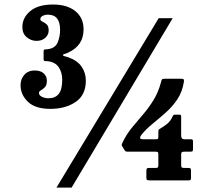

<svg xmlns="http://www.w3.org/2000/svg" viewBox="-20 -783 991 850"><path d="M71 -405.5Q71 -433.5 88 -452.2Q105 -471 133.5 -471Q159.5 -471 173.5 -458.2Q187.5 -445.5 187.5 -425.5Q187.5 -406 178.8 -397Q170 -388 161.2 -383.2Q152.5 -378.5 152.5 -371.5Q152.5 -361 165.5 -354.5Q178.5 -348 194.5 -348Q224.5 -348 240 -367.2Q255.5 -386.5 255.5 -430Q255.5 -462 240.2 -485Q225 -508 191.5 -512Q182.5 -513 177.8 -512.8Q173 -512.5 173 -523.5V-553.5Q173 -563.5 177.2 -563.8Q181.5 -564 189.5 -565Q223.5 -568.5 234.8 -594.2Q246 -620 246 -651Q246 -718 192.5 -718Q178.5 -718 168.5 -712.5Q158.5 -707 158.5 -698Q158.5 -691.5 167.8 -687.5Q177 -683.5 186.2 -675.5Q195.5 -667.5 195.5 -648Q195.5 -629.5 180.8 -615.8Q166 -602 141.5 -602Q118 -602 98.5 -618Q79 -634 79 -663.5Q79 -704.5 113.8 -733.8Q148.5 -763 215 -763Q277.5 -763 313.8 -733.5Q350 -704 350 -653Q350 -581.5 282.5 -550.5Q272 -545.5 265.5 -544Q259 -542.5 259 -539Q259 -535.5 264.8 -534.5Q270.5 -533.5 282 -529.5Q322 -515.5 341 -488.2Q360 -461 360 -425.5Q360 -362.5 315 -331.8Q270 -301 203 -301Q136 -301 103.5 -332.5Q71 -364 71 -405.5ZM682.5 -702.5H744.5L297 47.5H230ZM825.5 -27.5V5.5Q825.5 12 823.2 13.8Q821 15.5 814 15.5H642.5Q633.5 15.5 630.8 13.5Q628 11.5 628 2V-27Q628 -34.5 630.2 -37Q632.5 -39.5 640 -39.5H668.5Q677 -39.5 679 -42Q681 -44.5 681 -53V-97Q681 -107.5 679 -109.5Q677 -111.5 666.5 -111.5H546.5Q537.5 -111.5 535.2 -113.5Q533 -115.5 530 -120.5L521 -135.5Q518 -140 518.8 -142.8Q519.5 -145.5 522 -151Q539 -187 563.2 -216.8Q587.5 -246.5 612.8 -275.8Q638 -305 659.2 -339.2Q680.5 -373.5 692.5 -418Q694.5 -427 696.8 -430.8Q699 -434.5 710.5 -434.5H778.5Q789.5 -434.5 792.5 -432.2Q795.5 -430 794 -420Q787 -376 765 -343.2Q743 -310.5 714 -284.8Q685 -259 656 -235.5Q627 -212 606.5 -186.5Q600.5 -179.5 600 -173Q599.5 -166.5 615.5 -166.5H671Q678 -166.5 679.5 -168.8Q681 -171 681 -178.5V-198.5Q681 -208 683.5 -210Q686 -212 692 -215.5Q706 -223.5 720.5 -235.2Q735 -247 743.5 -266.5Q745.5 -271 747.5 -273.2Q749.5 -275.5 756 -275.5H771Q777.5 -275.5 779.8 -274Q782 -272.5 782 -266V-183Q782 -166.5 795.5 -166.5H824Q831 -166.5 832.8 -164.2Q834.5 -162 834.5 -155.5V-126.5Q834.5 -117 832.8 -114.2Q831 -111.5 821.5 -111.5H796.5Q788 -111.5 785 -109.2Q782 -107 782 -98V-54Q782 -44.5 784.2 -42Q786.5 -39.5 796 -39.5H813Q821 -39.5 823.2 -37.5Q825.5 -35.5 825.5 -27.5Z"/></svg>

Font: Besley* Narrow Heavy
Style: Regular
Weight: 800
Width: 4
Designer: Owen Earl
Foundry: indestructible type*
Version: Version 3.000; ttfautohint (v1.8.3)